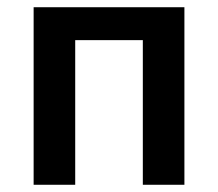

<svg xmlns="http://www.w3.org/2000/svg" viewBox="-20 -511 604 531"><path d="M73 0V-491H490V0H375V-400H188V0Z"/></svg>

Font: Source Sans 3 SemiBold
Style: Regular
Weight: 600
Designer: Paul D. Hunt
Foundry: Adobe
Version: Version 3.046;hotconv 1.0.118;makeotfexe 2.5.65603